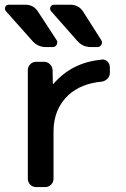

<svg xmlns="http://www.w3.org/2000/svg" viewBox="-40 -803 525 802"><path d="M253.9 -783.2Q289.1 -783.2 307.6 -753.9L382.8 -635.7Q388.7 -626 383.3 -616.2Q377.9 -606.4 367.2 -606.4H339.8Q304.7 -606.4 282.2 -632.8L172.9 -756.8Q167 -764.6 170.9 -773.9Q174.8 -783.2 185.5 -783.2ZM66.4 -783.2Q100.6 -783.2 119.1 -753.9L196.3 -635.7Q202.1 -626 196.8 -616.2Q191.4 -606.4 179.7 -606.4H152.3Q117.2 -606.4 94.7 -632.8L-15.6 -756.8Q-19.5 -761.7 -19.5 -767.6Q-19.5 -770.5 -17.6 -774.4Q-13.7 -783.2 -3.9 -783.2ZM384.8 -553.7Q385.7 -554.7 387.7 -554.7Q399.4 -554.7 409.2 -545.9Q418.9 -535.2 418.9 -521.5V-498Q418.9 -484.4 408.7 -474.1Q398.4 -463.9 384.8 -461.9Q298.8 -454.1 246.1 -406.2Q183.6 -347.7 183.6 -253.9V-56.6Q183.6 -42 173.3 -31.7Q163.1 -21.5 148.4 -21.5H111.3Q96.7 -21.5 86.4 -31.7Q76.2 -42 76.2 -56.6V-509.8Q76.2 -524.4 86.4 -534.7Q96.7 -544.9 111.3 -544.9H144.5Q158.2 -544.9 168.5 -534.7Q178.7 -524.4 179.7 -510.7L180.7 -454.1Q180.7 -453.1 181.6 -453.1Q182.6 -453.1 183.6 -453.1Q261.7 -543 384.8 -553.7Z"/></svg>

Font: Gen Jyuu GothicL Medium
Style: Regular
Weight: 500
Designer: [Source Han Sans]
Ryoko NISHIZUKA  (kana & ideographs); Paul D. Hunt (Latin, Greek & Cyrillic); Wenlong ZHANG  (bopomofo
Version: Version 1.002.20150607